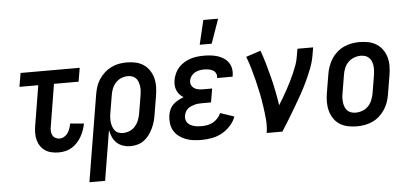

<svg xmlns="http://www.w3.org/2000/svg" viewBox="-59 -885 2618 1229"><g transform="rotate(-5 1250.0 -270.5)"><path d="M290 8Q266 8 243.5 3Q221 -2 203 -14Q185 -26 172.5 -44.5Q160 -63 154.5 -84.5Q149 -106 149.5 -130Q150 -154 154 -177L196 -432H75L90 -520H470L455 -432H297L253 -163Q250 -148 250.5 -133.5Q251 -119 257 -106.5Q263 -94 275.5 -87Q288 -80 302 -80Q318 -80 332.5 -88.5Q347 -97 356 -110.5Q365 -124 370 -139Q375 -154 378 -170L466 -162Q462 -141 454.5 -120Q447 -99 436 -79.5Q425 -60 409.5 -43Q394 -26 374.5 -14Q355 -2 333 3Q311 8 290 8Z M468 215 560 -341Q564 -366 572 -390.5Q580 -415 594.5 -437Q609 -459 629.5 -477.5Q650 -496 673.5 -507.5Q697 -519 722 -523.5Q747 -528 772 -528Q801 -528 829 -522Q857 -516 879.5 -501Q902 -486 917.5 -463Q933 -440 940 -413Q947 -386 946.5 -357Q946 -328 941 -299L921 -179Q918 -157 911.5 -135Q905 -113 895 -92Q885 -71 871 -52Q857 -33 838.5 -19Q820 -5 797 1.5Q774 8 752 8Q727 8 703.5 0.5Q680 -7 663 -23Q646 -39 636 -61Q626 -83 622 -107L569 215ZM710 -80Q731 -80 752 -88.5Q773 -97 788 -114Q803 -131 811 -151.5Q819 -172 823 -193L843 -313Q845 -328 846 -342.5Q847 -357 844.5 -371Q842 -385 837.5 -398Q833 -411 823 -421Q813 -431 800 -435.5Q787 -440 772 -440Q751 -440 730 -431.5Q709 -423 693.5 -406Q678 -389 670 -368.5Q662 -348 659 -327L641 -219Q638 -204 637 -188Q636 -172 637.5 -157Q639 -142 644 -128Q649 -114 657.5 -102.5Q666 -91 680 -85.5Q694 -80 710 -80Z M1209 8Q1182 8 1156 5Q1130 2 1106.5 -7Q1083 -16 1063 -31Q1043 -46 1030.5 -67.5Q1018 -89 1014.5 -115Q1011 -141 1015 -167Q1018 -185 1026 -203.5Q1034 -222 1048.5 -235.5Q1063 -249 1080.5 -258.5Q1098 -268 1116 -275Q1102 -283 1091 -295Q1080 -307 1073.5 -322.5Q1067 -338 1066 -355.5Q1065 -373 1068 -390Q1072 -411 1081.5 -432Q1091 -453 1106.5 -469.5Q1122 -486 1142 -498Q1162 -510 1183 -516.5Q1204 -523 1225.5 -525.5Q1247 -528 1268 -528Q1291 -528 1313 -525.5Q1335 -523 1356 -516.5Q1377 -510 1395 -498Q1413 -486 1425 -469Q1437 -452 1441 -430Q1445 -408 1441 -385L1440 -378H1340L1341 -381Q1343 -396 1336.5 -409Q1330 -422 1317.5 -428.5Q1305 -435 1290.5 -437.5Q1276 -440 1262 -440Q1247 -440 1231.5 -437Q1216 -434 1202 -426Q1188 -418 1178.5 -404.5Q1169 -391 1167 -376Q1164 -361 1170.5 -347.5Q1177 -334 1189 -326.5Q1201 -319 1216 -316.5Q1231 -314 1246 -314H1303L1288 -226H1231Q1219 -226 1207 -225Q1195 -224 1183.5 -221Q1172 -218 1160 -213Q1148 -208 1138 -199.5Q1128 -191 1122.5 -179.5Q1117 -168 1115 -156Q1112 -143 1115 -131Q1118 -119 1125.5 -109.5Q1133 -100 1143.5 -94.5Q1154 -89 1166 -85.5Q1178 -82 1191 -81Q1204 -80 1217 -80Q1235 -80 1253.5 -83.5Q1272 -87 1289 -96.5Q1306 -106 1319.5 -121Q1333 -136 1340 -153L1429 -123Q1418 -92 1393.5 -65Q1369 -38 1339 -21.5Q1309 -5 1275 1.5Q1241 8 1209 8ZM1248 -600 1285 -756H1380L1325 -600Z M1626 0Q1633 -44 1629 -87Q1625 -130 1619 -172Q1613 -214 1604.5 -255.5Q1596 -297 1586 -337.5Q1576 -378 1564.5 -418Q1553 -458 1538 -497L1632 -528Q1648 -485 1660.5 -441Q1673 -397 1684.5 -352Q1696 -307 1705 -261.5Q1714 -216 1721 -170Q1736 -194 1750 -218Q1764 -242 1777.5 -266.5Q1791 -291 1803 -315.5Q1815 -340 1826 -365Q1837 -390 1846.5 -416Q1856 -442 1860 -468L1869 -520H1970L1961 -468Q1954 -427 1938 -386Q1922 -345 1903.5 -305.5Q1885 -266 1863.5 -227.5Q1842 -189 1819.5 -151Q1797 -113 1774 -75Q1751 -37 1727 0Z M2205 8Q2175 8 2147 2Q2119 -4 2096 -18.5Q2073 -33 2057.5 -56Q2042 -79 2034.5 -106Q2027 -133 2027 -162.5Q2027 -192 2032 -221L2052 -341Q2056 -366 2065 -391Q2074 -416 2088.5 -438.5Q2103 -461 2123.5 -479Q2144 -497 2168.5 -508Q2193 -519 2218 -523.5Q2243 -528 2268 -528Q2298 -528 2326 -522Q2354 -516 2377 -501.5Q2400 -487 2416 -464Q2432 -441 2439.5 -414Q2447 -387 2446.5 -357.5Q2446 -328 2441 -299L2421 -179Q2417 -154 2408.5 -129Q2400 -104 2385 -81.5Q2370 -59 2350 -41Q2330 -23 2305.5 -12Q2281 -1 2255.5 3.5Q2230 8 2205 8ZM2205 -80Q2227 -80 2248.5 -88Q2270 -96 2286 -112.5Q2302 -129 2310.5 -150.5Q2319 -172 2323 -193L2343 -313Q2345 -328 2345.5 -343Q2346 -358 2344 -372Q2342 -386 2336.5 -399Q2331 -412 2321 -421.5Q2311 -431 2297.5 -435.5Q2284 -440 2269 -440Q2247 -440 2225.5 -432Q2204 -424 2187.5 -407.5Q2171 -391 2162.5 -369.5Q2154 -348 2151 -327L2131 -207Q2128 -192 2128 -177Q2128 -162 2130 -148Q2132 -134 2137.5 -121Q2143 -108 2152.5 -98.5Q2162 -89 2176 -84.5Q2190 -80 2205 -80Z"/></g></svg>

Font: Iosevka Term Curly Semibold
Style: Italic
Weight: 600
Italic angle: -9°
Designer: Belleve Invis
Foundry: Belleve Invis
Version: Version 32.3.0